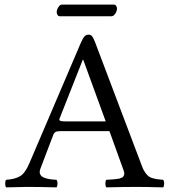

<svg xmlns="http://www.w3.org/2000/svg" viewBox="-20 -808 735 830"><path d="M461.9 -737.8H237.8Q231.9 -737.8 228.5 -743.7Q225.1 -749.5 225.1 -755.9Q225.1 -765.6 232.2 -776.9Q239.3 -788.1 247.1 -788.1H472.2Q478.5 -788.1 482.2 -782.5Q485.8 -776.9 485.8 -771Q485.8 -760.7 478.5 -749.3Q471.2 -737.8 461.9 -737.8ZM263.2 -283.2H437L339.8 -549.8H337.9L237.8 -296.4Q234.4 -288.6 240.2 -285.9Q246.1 -283.2 263.2 -283.2ZM154.8 -79.1Q151.9 -71.8 151.6 -65.4Q151.4 -59.1 153.8 -54.4Q156.2 -49.8 159.9 -46.4Q163.6 -43 169.7 -40.5Q175.8 -38.1 181.4 -36.4Q187 -34.7 195.3 -33.4Q203.6 -32.2 209.7 -31.7Q215.8 -31.2 224.1 -30.8Q228.5 -26.4 228.5 -14.4Q228.5 -2.4 224.1 2Q149.9 0 96.2 0Q81.1 0 6.8 2Q2.4 -2.4 2.4 -14.4Q2.4 -26.4 6.8 -30.8Q44.9 -33.2 66.9 -46.4Q88.9 -59.6 106.9 -102.1L329.1 -622.1Q337.9 -642.6 345 -650.4Q352.1 -658.2 362.8 -658.2Q372.6 -658.2 378.2 -651.1Q383.8 -644 390.1 -627.9L595.2 -85.9Q600.6 -71.8 607.9 -61.8Q615.2 -51.8 621.6 -46.4Q627.9 -41 640.1 -37.6Q652.3 -34.2 658.4 -33.4Q664.6 -32.7 680.2 -31.2Q683.1 -30.8 685.1 -30.8Q689.5 -26.4 689.5 -14.4Q689.5 -2.4 685.1 2Q610.8 0 570.8 0Q514.2 0 439.9 2Q435.5 -2.4 435.5 -14.4Q435.5 -26.4 439.9 -30.8Q445.8 -31.2 455.3 -31.7Q464.8 -32.2 470.2 -32.7L483.4 -34.2Q491.2 -34.7 495.4 -35.9Q499.5 -37.1 504.6 -39.1Q509.8 -41 512 -43.7Q514.2 -46.4 515.9 -50.3Q517.6 -54.2 517.1 -59.6Q516.6 -64.9 514.2 -71.8L453.1 -241.2H245.1Q227.5 -241.2 220.7 -237.8Q213.9 -234.4 210 -224.1Z"/></svg>

Font: Linux Libertine G
Style: Regular
Weight: 400
Designer: Philipp H. Poll
Foundry: Philipp H. Poll
Version: Version 4.7.5